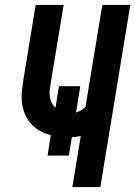

<svg xmlns="http://www.w3.org/2000/svg" viewBox="-20 -755 546 775"><path d="M272 0 306 -206Q297 -204 288 -203Q279 -202 270 -201L258 -127H172L185 -210Q161 -216 141 -227Q121 -238 105.5 -255Q90 -272 81 -293.5Q72 -315 69 -338.5Q66 -362 68.5 -387Q71 -412 75 -437L124 -735H237L185 -421Q183 -407 181 -393Q179 -379 181 -366Q183 -353 188.5 -341Q194 -329 204 -320L218 -407H304L287 -301Q298 -304 307.5 -310Q317 -316 325 -323L393 -735H506L385 0Z"/></svg>

Font: Iosevka Term Curly
Style: Bold Italic
Weight: 700
Italic angle: -9°
Designer: Belleve Invis
Foundry: Belleve Invis
Version: Version 32.3.0